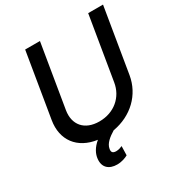

<svg xmlns="http://www.w3.org/2000/svg" viewBox="-212 -876 1162 1234"><g transform="rotate(-30 369.0 -259.0)"><path d="M622.9 -727.3 545.1 -257.8C529.1 -159.1 449.2 -88.1 338.4 -88.1C227.6 -88.1 171.2 -159.1 187.1 -257.8L264.9 -727.3H155.2L76 -248.9C53.3 -111.9 128.2 -10.7 270.2 8.9C230.8 41.2 210.6 78.8 207.4 115.1C201 175.8 239 208.8 298.7 208.8C333.5 208.8 362.6 197.4 380 187.5L381.7 120C371.1 124.6 355.5 131.4 335.9 131.4C309.3 131.4 301.5 118.6 305.8 96.6C311.4 60.4 346.9 32 388.8 6.4C529.1 -17.8 631.7 -116.5 653.8 -248.9L733 -727.3Z"/></g></svg>

Font: TID UI Medium
Style: Italic
Weight: 500
Italic angle: -9.39999°
Designer: The TID Project Authors
Foundry: Bakken & Bæck
Version: Version 1.001;hotconv 1.0.109;makeotfexe 2.5.65596